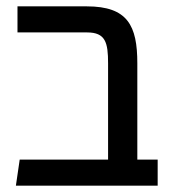

<svg xmlns="http://www.w3.org/2000/svg" viewBox="-20 -584 536 604"><path d="M476 0V-82H412V-385C412 -503 382 -564 253 -564H35V-482H254C312 -482 320 -450 320 -385V-82H42L30 0Z"/></svg>

Font: FiraGO Unicode
Style: Regular
Weight: 400
Designer: bBox Type
Foundry: bBox Type GmbH
Version: Version 1.001;PS 001.001;hotconv 1.0.88;makeotf.lib2.5.64775